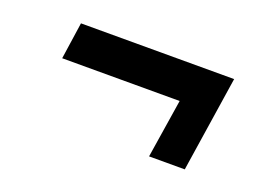

<svg xmlns="http://www.w3.org/2000/svg" viewBox="-52 -412 643 470"><g transform="rotate(20 269.5 -177.5)"><path d="M361 -53 385 -206H79L93 -302H492L454 -53Z"/></g></svg>

Font: Azeri Sans SemiBold
Style: Italic
Weight: 600
Designer: Hector Gatti & Omnibus-Type (original fonts) / Cristiano Sobral (main changes and remastering)
Foundry: Omnibus-Type
Version: Version 0.07;August 21, 2020;FontCreator 13.0.0.2681 64-bit;